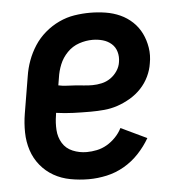

<svg xmlns="http://www.w3.org/2000/svg" viewBox="-44 -570 588 621"><g transform="rotate(-5 250.0 -260.0)"><path d="M220 8Q190 8 160.5 2.5Q131 -3 106.5 -17Q82 -31 64 -53Q46 -75 37 -102.5Q28 -130 27.5 -160.5Q27 -191 32 -221L52 -341Q56 -367 65 -391.5Q74 -416 88.5 -438.5Q103 -461 124 -479Q145 -497 169.5 -508.5Q194 -520 219.5 -524Q245 -528 270 -528Q296 -528 321 -524Q346 -520 368 -510Q390 -500 407.5 -483.5Q425 -467 435.5 -445.5Q446 -424 450 -399Q454 -374 449 -348Q446 -327 436 -306Q426 -285 410 -268Q394 -251 373.5 -239Q353 -227 332 -220Q311 -213 289 -211Q267 -209 245 -209Q217 -209 189 -210Q161 -211 133 -215L132 -207Q128 -183 129.5 -159.5Q131 -136 142.5 -117Q154 -98 175.5 -89Q197 -80 221 -80Q237 -80 254 -83.5Q271 -87 286.5 -96Q302 -105 315 -118.5Q328 -132 336 -148L420 -108Q405 -82 383.5 -59Q362 -36 335 -20.5Q308 -5 278.5 1.5Q249 8 220 8ZM258 -294Q273 -294 288.5 -297.5Q304 -301 317 -310Q330 -319 339 -332.5Q348 -346 350 -361Q353 -378 348.5 -394Q344 -410 332 -420.5Q320 -431 304 -435.5Q288 -440 271 -440Q249 -440 227 -432.5Q205 -425 188.5 -408Q172 -391 163.5 -370Q155 -349 152 -327L148 -303Q161 -300 175 -299.5Q189 -299 203 -298Q217 -297 230.5 -295.5Q244 -294 258 -294Z"/></g></svg>

Font: Iosevka Curly Semibold
Style: Italic
Weight: 600
Italic angle: -9°
Monospace: yes
Designer: Belleve Invis
Foundry: Belleve Invis
Version: Version 22.1.2; ttfautohint (v1.8.4)